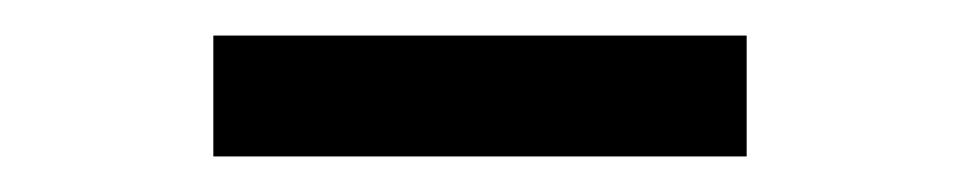

<svg xmlns="http://www.w3.org/2000/svg" viewBox="-20 -718 540 108"><path d="M100 -630V-698H400V-630Z"/></svg>

Font: Nunito Sans 7pt SemiCondensed
Style: Regular
Weight: 400
Width: 4
Designer: Vernon Adams
Foundry: Vernon Adams
Version: Version 3.101;gftools[0.9.27]